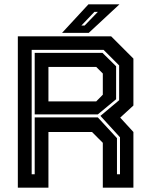

<svg xmlns="http://www.w3.org/2000/svg" viewBox="-20 -868 694 888"><path d="M62.5 0V-700H494L597 -597V-380L536 -324L597 -257.5V0H455.5V-207.5L405.5 -257.5H204V0ZM126.5 -62H140.5V-325H432.5L521 -229V-62H535V-233L444.5 -332L531 -404.5V-565.5L459 -637.5H126.5ZM204 -399H425L455.5 -430V-528L425 -558.5H204ZM140.5 -339V-623.5H454L517 -561.5V-409L432.5 -339ZM267 -716 389 -848H532.5L390.5 -716ZM356.5 -750H371.5L432.5 -813H416.5Z"/></svg>

Font: Tourney
Style: Bold
Weight: 700
Designer: Tyler Finck
Foundry: Etcetera Type Co
Version: Version 1.015